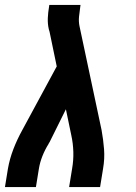

<svg xmlns="http://www.w3.org/2000/svg" viewBox="-27 -755 547 775"><path d="M-7 0 5 -74Q12 -114 27 -153Q42 -192 63 -230L202 -487L173 -627Q172 -630 171.5 -632Q171 -634 170 -637Q165 -659 166 -682Q167 -705 171 -728L172 -735H298L297 -728Q294 -708 292 -688Q290 -668 294 -649L383 -230Q390 -192 393 -153Q396 -114 389 -74L377 0H252L264 -74Q270 -108 269 -142Q268 -176 261 -208L239 -314L173 -181Q171 -179 170.5 -177.5Q170 -176 169 -174Q154 -150 144 -124.5Q134 -99 130 -74L118 0Z"/></svg>

Font: Iosevka Term Curly Extrabold
Style: Italic
Weight: 800
Italic angle: -9°
Designer: Belleve Invis
Foundry: Belleve Invis
Version: Version 32.3.0